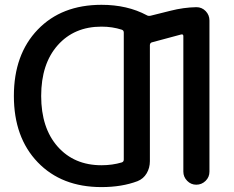

<svg xmlns="http://www.w3.org/2000/svg" viewBox="-20 -760 964 790"><path d="M397.5 -650.4Q285.2 -650.4 217.3 -573.7Q149.4 -497.1 149.4 -365.2Q149.4 -233.4 217.3 -156.7Q285.2 -80.1 397.5 -80.1Q442.4 -80.1 481.4 -91.8Q489.3 -94.7 489.3 -103.5V-626Q489.3 -634.8 481.4 -637.7Q442.4 -650.4 397.5 -650.4ZM397.5 9.8Q233.4 9.8 135.3 -92.3Q37.1 -194.3 37.1 -365.2Q37.1 -536.1 135.3 -638.2Q233.4 -740.2 397.5 -740.2Q503.9 -740.2 584 -697.3Q589.8 -693.4 599.6 -695.3L681.6 -715.8Q735.4 -729.5 788.1 -730.5Q810.5 -730.5 826.2 -714.4Q841.8 -698.2 841.8 -675.8V-53.7Q841.8 -31.2 825.7 -15.6Q809.6 0 787.6 0Q765.6 0 750 -16.1Q734.4 -32.2 734.4 -53.7V-611.3Q734.4 -620.1 725.6 -618.2L605.5 -585.9Q597.7 -584 596.7 -575.2V-96.7Q596.7 -69.3 583.5 -46.9Q570.3 -24.4 545.9 -14.6Q481.4 9.8 397.5 9.8Z"/></svg>

Font: Rounded Mgen+ 2p medium
Style: Regular
Weight: 500
Designer: [Source Han Sans]
Ryoko NISHIZUKA  (kana & ideographs); Paul D. Hunt (Latin, Greek & Cyrillic); Wenlong ZHANG  (bopomofo
Version: Version 1.059.20150602